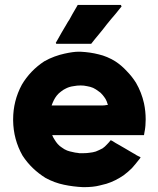

<svg xmlns="http://www.w3.org/2000/svg" viewBox="-20 -734 641 778"><path d="M463.9 -697.3Q460 -692.4 456.1 -687.5Q452.1 -682.6 448.2 -677.7Q439.5 -667 430.7 -657.2Q421.9 -646.5 413.1 -635.7Q404.3 -625 396.5 -614.3Q387.7 -603.5 378.9 -592.8Q371.1 -584 364.3 -575.2Q357.4 -566.4 349.6 -556.6Q348.6 -556.6 347.7 -556.6Q346.7 -556.6 344.7 -556.6Q331.1 -556.6 316.4 -556.6Q302.7 -556.6 289.1 -556.6Q279.3 -556.6 269.5 -556.6Q259.8 -556.6 250 -556.6Q239.3 -556.6 229.5 -556.6Q218.8 -556.6 208 -556.6Q207 -558.6 206.1 -560.5Q208 -564.5 212.9 -572.3Q221.7 -587.9 230.5 -603.5Q239.3 -619.1 249 -634.8Q254.9 -645.5 261.7 -655.3Q267.6 -666 273.4 -676.8Q279.3 -686.5 284.2 -695.3Q290 -705.1 294.9 -713.9Q296.9 -713.9 297.9 -713.9Q299.8 -713.9 300.8 -713.9Q318.4 -713.9 335.9 -713.9Q353.5 -713.9 371.1 -713.9Q383.8 -713.9 395.5 -713.9Q408.2 -713.9 419.9 -713.9Q432.6 -713.9 444.3 -713.9Q457 -713.9 469.7 -713.9Q470.7 -711.9 472.7 -708Q469.7 -705.1 463.9 -697.3ZM191.4 -186.5Q195.3 -176.8 201.2 -168Q207 -158.2 213.9 -150.4Q221.7 -141.6 231.4 -135.7Q240.2 -128.9 252 -124Q262.7 -120.1 273.4 -118.2Q284.2 -115.2 295.9 -114.3Q297.9 -114.3 300.8 -113.3Q302.7 -113.3 304.7 -113.3Q305.7 -113.3 311.5 -113.3Q317.4 -113.3 319.3 -113.3Q332 -113.3 343.8 -115.2Q355.5 -116.2 368.2 -120.1Q375 -123 381.8 -126Q388.7 -128.9 395.5 -132.8Q405.3 -139.6 413.1 -148.4Q420.9 -156.2 428.7 -166Q430.7 -165 432.6 -164.1Q434.6 -163.1 436.5 -162.1Q448.2 -154.3 460.9 -147.5Q473.6 -139.6 486.3 -132.8Q494.1 -127.9 502.9 -123Q510.7 -118.2 519.5 -113.3Q527.3 -109.4 534.2 -104.5Q542 -100.6 549.8 -96.7Q547.9 -93.8 546.9 -91.8Q544.9 -89.8 543 -86.9Q529.3 -69.3 514.6 -52.7Q499 -37.1 480.5 -23.4Q464.8 -12.7 447.3 -3.9Q429.7 4.9 411.1 10.7Q410.2 10.7 383.8 17.6Q358.4 24.4 317.4 24.4Q276.4 22.5 239.3 14.6Q201.2 6.8 165 -12.7Q136.7 -30.3 113.3 -52.7Q89.8 -75.2 71.3 -103.5Q34.2 -168.9 33.2 -246.1Q33.2 -248 33.2 -250Q33.2 -325.2 68.4 -390.6Q85 -418.9 108.4 -443.4Q130.9 -466.8 159.2 -485.4Q179.7 -497.1 201.2 -504.9Q222.7 -512.7 241.2 -516.6Q276.4 -524.4 296.9 -524.4Q317.4 -524.4 306.6 -524.4Q345.7 -522.5 379.9 -513.7Q414.1 -505.9 447.3 -485.4Q472.7 -468.8 493.2 -446.3Q514.6 -424.8 531.2 -398.4Q553.7 -359.4 563.5 -315.4Q570.3 -283.2 570.3 -250Q570.3 -238.3 569.3 -225.6Q568.4 -221.7 568.4 -216.8Q567.4 -212.9 567.4 -209Q566.4 -203.1 565.4 -198.2Q564.5 -192.4 563.5 -186.5Q561.5 -186.5 559.6 -186.5Q557.6 -186.5 554.7 -186.5Q509.8 -186.5 463.9 -186.5Q418.9 -186.5 373 -186.5Q342.8 -186.5 313.5 -186.5Q283.2 -186.5 252.9 -186.5Q244.1 -186.5 235.4 -186.5Q226.6 -186.5 217.8 -186.5Q210.9 -186.5 205.1 -186.5Q198.2 -186.5 191.4 -186.5ZM189.5 -306.6Q201.2 -306.6 211.9 -306.6Q223.6 -306.6 235.4 -306.6Q255.9 -306.6 275.4 -306.6Q294.9 -306.6 315.4 -306.6Q335 -306.6 354.5 -306.6Q375 -306.6 394.5 -306.6Q403.3 -306.6 413.1 -308.6Q422.9 -310.5 430.7 -306.6Q434.6 -305.7 429.7 -299.8Q424.8 -294.9 420.9 -294.9Q418 -294.9 418.9 -299.8Q418.9 -303.7 418 -306.6Q418 -308.6 417 -309.6Q417 -311.5 416 -312.5Q413.1 -323.2 408.2 -332Q402.3 -341.8 395.5 -349.6Q387.7 -359.4 377.9 -365.2Q369.1 -372.1 357.4 -377.9Q345.7 -382.8 333 -384.8Q320.3 -387.7 306.6 -387.7Q292 -387.7 277.3 -384.8Q261.7 -382.8 248 -376Q237.3 -371.1 227.5 -363.3Q217.8 -356.4 210 -346.7Q203.1 -337.9 198.2 -328.1Q193.4 -318.4 189.5 -307.6Q189.5 -307.6 189.5 -307.6Q189.5 -307.6 189.5 -306.6Z"/></svg>

Font: LeFont
Style: Bold
Weight: 800
Designer: Leryon MEDIA
Version: Version 1.0